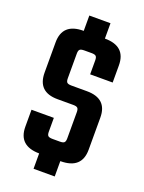

<svg xmlns="http://www.w3.org/2000/svg" viewBox="-149 -780 696 929"><g transform="rotate(20 199.5 -315.5)"><path d="M180 -362H259Q364 -362 364 -264V-99Q364 0 255 0H254V79H145V0Q38 -1 38 -99V-186H153V-115Q153 -99 159 -93.5Q165 -88 182 -88H220Q236 -88 242 -93.5Q248 -99 248 -115V-250Q248 -266 242 -271.5Q236 -277 220 -277H139Q36 -277 36 -377V-532Q36 -631 144 -631H145V-710H254V-631Q362 -631 362 -532V-444H246V-516Q246 -532 240 -537.5Q234 -543 218 -543H180Q163 -543 157 -537.5Q151 -532 151 -516V-389Q151 -373 157 -367.5Q163 -362 180 -362Z"/></g></svg>

Font: Teko Medium
Style: Regular
Weight: 500
Designer: Manushi Parikh, Jonny Pinhorn
Foundry: Indian Type Foundry
Version: Version 1.106;PS 1.0;hotconv 1.0.78;makeotf.lib2.5.61930; tt